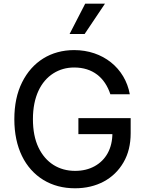

<svg xmlns="http://www.w3.org/2000/svg" viewBox="-20 -1008 787 1038"><path d="M681.8 -498.2C656.2 -639.9 536.2 -737.2 380.7 -737.2C255.7 -737.2 154.8 -674.7 99.4 -562.9C71.4 -507.1 57.5 -440.3 57.5 -363.3C57.5 -209.9 115.4 -96.2 214.1 -35.5C263.5 -5.3 320.7 9.9 385.7 9.9C502.5 9.9 596.2 -40.8 647.7 -130.3C673.7 -174.7 686.4 -227.3 686.4 -288V-369.3H403.8V-283H615.4L587.7 -288.4C587.7 -204.9 552.2 -142.8 491.5 -109.4C461.3 -92.7 426.1 -84.2 386 -84.2C299 -84.2 227.6 -127.5 187.9 -210.9C168 -252.5 158 -303.6 158 -364C158 -484.4 200.6 -568.2 268.1 -611.2C301.8 -632.5 339.5 -643.1 381 -643.1C481.2 -643.1 547.2 -588.4 576.7 -498.2ZM437.5 -824.2 547.6 -988.3H440.7L356.2 -824.2Z"/></svg>

Font: Inter 465
Style: Regular
Weight: 400
Designer: Rasmus Andersson
Foundry: rsms
Version: Version 3.019;Glyphs 3.1.2 (3151)